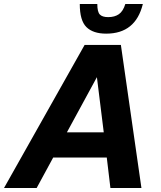

<svg xmlns="http://www.w3.org/2000/svg" viewBox="-58 -933 797 953"><path d="M-38 0 362 -710H542L644 0H490L472 -151H206L124 0ZM423 -550 274 -276H457ZM469 -766Q404 -766 371 -798.5Q338 -831 338 -913H425Q425 -874 437.5 -861Q450 -848 479 -848Q511 -848 532 -862.5Q553 -877 564 -913H651Q615 -766 469 -766Z"/></svg>

Font: Geist
Style: Bold Italic
Weight: 700
Italic angle: -12°
Designer: Basement.studio, Andrés Briganti, Mateo Zaragoza
Foundry: Basement.studio, Vercel, Andrés Briganti, Guido Ferreyra, Mateo Zaragoza
Version: Version 1.500; ttfautohint (v1.8.4.7-5d5b)